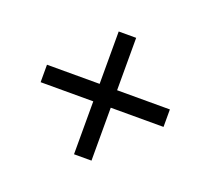

<svg xmlns="http://www.w3.org/2000/svg" viewBox="-89 -701 761 696"><g transform="rotate(20 291.5 -353.0)"><path d="M55.2 -387.7H258.3V-589.8H325.7V-387.7H529.3V-320.3H325.7V-116.2H258.3V-320.3H55.2Z"/></g></svg>

Font: AnjaliOldLipi
Style: Regular
Weight: 400
Designer: Kevin & Siji
Foundry: Core : Kevin & Siji
Modification : Hiran Venugopalan
Opentype mlm2 support: Rajeesh Nambiar
New Feature Table : Santhosh
Version: Version 7.1.0+20221109